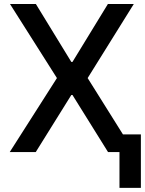

<svg xmlns="http://www.w3.org/2000/svg" viewBox="-20 -747 712 943"><path d="M156.2 -727.3H29.1L259.6 -363.6L27.7 0H155.5L330.3 -280.5H335.9L510.7 0H566.8V175.8H671.9V-87H583.8L410.5 -363.6L637.1 -727.3H509.9L335.9 -442.8H330.3Z"/></svg>

Font: Magic Ui Pro Medium
Style: Regular
Weight: 500
Designer: Stefan Endress, Andreas Faust
Version: Version 1.000;FEAKit 1.0